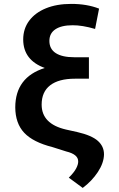

<svg xmlns="http://www.w3.org/2000/svg" viewBox="-20 -757 603 970"><path d="M480.5 -713.4 460.4 -610.8Q395 -629.9 346.7 -629.4Q290.5 -629.4 260 -609.1Q229.5 -588.9 229.5 -550.3Q229.5 -509.3 262 -488.5Q294.4 -467.8 355 -467.8H429.2V-359.4H358.4Q276.9 -359.4 233.6 -326.2Q190.4 -293 190.4 -228.5Q190.4 -130.9 313.5 -102.5L370.6 -89.8Q442.9 -73.2 474.4 -45.2Q505.9 -17.1 505.4 23.9Q504.4 66.4 474.4 112.1Q444.3 157.7 397.9 192.4L327.6 140.6Q355 113.3 365.2 93Q375.5 72.8 375 58.6Q375.5 22.9 314.9 8.3L245.6 -13.7Q147 -38.6 102.3 -86.2Q57.6 -133.8 57.1 -214.8Q57.6 -366.7 206.1 -413.6Q97.7 -453.1 97.2 -557.1Q97.2 -611.8 127.4 -652.3Q157.7 -692.9 212.2 -715.1Q266.6 -737.3 340.3 -737.3Q419.4 -737.3 480.5 -713.4Z"/></svg>

Font: Inter Semi Bold
Style: Regular
Weight: 600
Designer: Rasmus Andersson
Foundry: rsms
Version: Version 4.000;git-e0f93cc